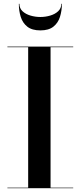

<svg xmlns="http://www.w3.org/2000/svg" viewBox="-20 -997 422 1017"><path d="M82.8 -977Q82.8 -953.1 99.2 -937.6Q115.8 -922.1 141.2 -914.6Q166.8 -907 193.8 -907Q220.8 -907 246.2 -914.6Q271.8 -922.1 288.2 -937.6Q304.8 -953.1 304.8 -977H307.8Q307.8 -939.5 297.6 -907.4Q287.4 -875.2 262.6 -855.6Q237.8 -836 193.8 -836Q149.8 -836 124.9 -855.6Q100.1 -875.2 89.9 -907.4Q79.8 -939.5 79.8 -977ZM19.2 -3H129.2V-747H19.2V-750H367.8V-747H247.8V-3H367.8V0H19.2Z"/></svg>

Font: Bodoni* 72 Medium
Style: Regular
Weight: 500
Version: Version 1.002; ttfautohint (v0.97) -l 8 -r 50 -G 200 -x 14 -